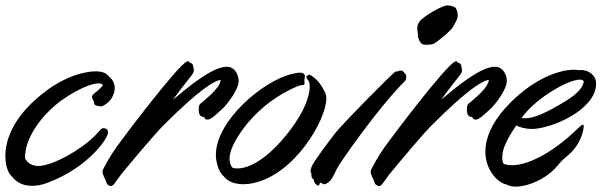

<svg xmlns="http://www.w3.org/2000/svg" viewBox="-70 -678 2279 716"><path d="M106 4C256 -51 333 -161 333 -184C333 -195 325 -200 317 -200C312 -200 308 -198 305 -195C257 -135 160 -78 100 -63C91 -61 82 -59 74 -59C50 -59 31 -70 23 -89C23 -173 99 -262 164 -307C222 -347 271 -367 297 -367C305 -367 311 -365 314 -361C307 -349 291 -338 281 -329C275 -324 273 -320 273 -316C273 -309 281 -303 281 -294C281 -281 302 -283 305 -281C312 -281 323 -287 335 -298C347 -308 358 -331 358 -351C358 -363 351 -381 339 -390C336 -394 330 -399 324 -404C316 -409 303 -412 287 -412C242 -412 172 -391 106 -342C-18 -251 -50 -159 -50 -97C-50 -69 -44 -46 -36 -33C-33 -27 -28 -22 -24 -18C-9 1 15 15 49 15C66 15 85 12 106 4Z M650 -433C649 -440 644 -443 637 -445C633 -447 635 -450 632 -450L626 -448C589 -429 397 -175 366 -132C335 -88 318 -53 314 -45C313 -42 312 -40 312 -38C313 -31 315 -23 321 -12C327 0 326 5 331 10C336 14 340 16 343 16C348 16 351 13 355 9L382 -28C420 -74 505 -176 540 -211C669 -340 729 -378 753 -380C752 -365 736 -342 707 -317C691 -303 690 -301 678 -292C673 -288 671 -283 671 -267C672 -254 674 -247 681 -244C683 -242 685 -242 687 -242C689 -242 692 -243 692 -240C692 -240 692 -232 705 -232C717 -232 738 -253 758 -271C778 -289 820 -345 820 -376C820 -391 813 -411 800 -421L790 -427C785 -428 781 -429 775 -429C722 -429 632 -354 575 -306C606 -349 639 -390 647 -400C651 -406 653 -411 653 -416C653 -423 650 -428 650 -433Z M1066 -368C1066 -371 1065 -373 1065 -375C1065 -384 1067 -388 1067 -393C1067 -395 1067 -397 1066 -399C1063 -405 1056 -407 1048 -407C1039 -407 1028 -404 1018 -402C912 -377 735 -229 735 -100C735 -88 737 -76 740 -65C745 -46 753 -30 764 -21C776 -5 799 9 837 9C847 9 860 8 873 5C1028 -26 1147 -231 1147 -311C1147 -320 1145 -327 1143 -332C1123 -372 1110 -382 1094 -394C1087 -399 1084 -400 1083 -400C1080 -400 1081 -397 1078 -397C1075 -396 1072 -394 1072 -391C1072 -389 1074 -385 1079 -379C1082 -375 1085 -367 1085 -354C1085 -324 1069 -267 1010 -190C929 -85 860 -50 816 -50C810 -50 804 -50 798 -52C790 -59 786 -71 786 -86C786 -94 787 -102 790 -112C806 -166 888 -294 1041 -357C1053 -363 1066 -357 1066 -368Z M1442 -402C1436 -406 1440 -406 1434 -411C1431 -414 1427 -415 1424 -415C1422 -415 1420 -414 1418 -414C1414 -411 1409 -412 1405 -411C1393 -405 1202 -211 1178 -179C1154 -147 1100 -77 1092 -56C1089 -48 1088 -43 1088 -40C1088 -34 1091 -33 1091 -31C1091 -20 1093 -11 1099 -10C1101 -10 1098 3 1113 13C1114 14 1115 14 1116 14C1122 14 1122 3 1125 3C1129 3 1133 9 1139 9C1145 9 1152 5 1162 -5C1168 -10 1183 -41 1187 -50C1196 -69 1339 -275 1441 -377C1444 -380 1445 -386 1445 -391C1445 -396 1444 -401 1442 -402ZM1619 -577C1623 -586 1637 -604 1637 -621C1637 -633 1633 -641 1630 -647C1626 -654 1607 -658 1598 -658C1578 -657 1508 -617 1494 -597C1487 -587 1486 -579 1486 -572C1486 -564 1488 -558 1488 -556C1488 -534 1494 -525 1501 -516C1504 -512 1512 -511 1522 -511C1532 -511 1543 -513 1548 -515C1560 -522 1589 -546 1591 -548C1601 -558 1614 -568 1619 -577Z M1650 -433C1649 -440 1644 -443 1637 -445C1633 -447 1635 -450 1632 -450L1626 -448C1589 -429 1397 -175 1366 -132C1335 -88 1318 -53 1314 -45C1313 -42 1312 -40 1312 -38C1313 -31 1315 -23 1321 -12C1327 0 1326 5 1331 10C1336 14 1340 16 1343 16C1348 16 1351 13 1355 9L1382 -28C1420 -74 1505 -176 1540 -211C1669 -340 1729 -378 1753 -380C1752 -365 1736 -342 1707 -317C1691 -303 1690 -301 1678 -292C1673 -288 1671 -283 1671 -267C1672 -254 1674 -247 1681 -244C1683 -242 1685 -242 1687 -242C1689 -242 1692 -243 1692 -240C1692 -240 1692 -232 1705 -232C1717 -232 1738 -253 1758 -271C1778 -289 1820 -345 1820 -376C1820 -391 1813 -411 1800 -421L1790 -427C1785 -428 1781 -429 1775 -429C1722 -429 1632 -354 1575 -306C1606 -349 1639 -390 1647 -400C1651 -406 1653 -411 1653 -416C1653 -423 1650 -428 1650 -433Z M2105 -193 2107 -207C2107 -211 2106 -213 2104 -213C2100 -213 2094 -208 2085 -199C1983 -100 1893 -62 1840 -62C1826 -62 1815 -64 1807 -68C1804 -75 1803 -83 1803 -92C1803 -123 1821 -160 1855 -210C1868 -203 1893 -197 1912 -197C1987 -197 2153 -269 2153 -366C2153 -396 2127 -417 2096 -417C2093 -417 2092 -417 2090 -416C2084 -417 2078 -418 2071 -418C2006 -418 1905 -375 1816 -277C1760 -215 1740 -158 1740 -113C1740 -43 1786 3 1818 10C1828 15 1840 18 1853 18C1892 18 1940 -2 1971 -25C2012 -55 2003 -61 2045 -96C2088 -131 2100 -171 2105 -193ZM2036 -299C1970 -259 1923 -237 1890 -237C1885 -237 1880 -237 1875 -238C1878 -242 1881 -246 1885 -251C1937 -316 2049 -381 2092 -381C2099 -381 2104 -379 2107 -375C2106 -358 2091 -332 2036 -299Z"/></svg>

Font: Oregano
Style: Italic
Weight: 400
Italic angle: -12°
Designer: Astigmatic (AOETI)
Foundry: Astigmatic (AOETI)
Version: Version 1.000